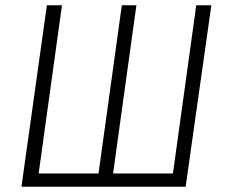

<svg xmlns="http://www.w3.org/2000/svg" viewBox="-20 -705 856 725"><path d="M778 -685 681 0H61L157 -685H214L126 -50H352L440 -685H495L407 -50H633L721 -685Z"/></svg>

Font: Fira Sans Condensed Light
Style: Italic
Weight: 300
Width: 3
Italic angle: -8°
Designer: Carrois Corporate & Edenspiekermann AG
Foundry: Carrois Corporate GbR & Edenspiekermann AG
Version: Version 4.203